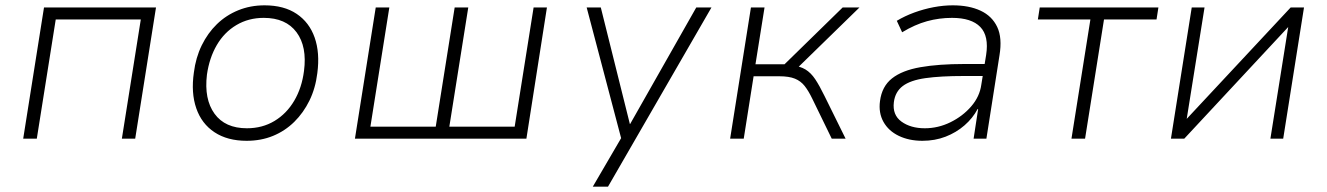

<svg xmlns="http://www.w3.org/2000/svg" viewBox="-20 -520 4977 720"><path d="M67 0 145 -492H565L487 0H437L508 -447H189L118 0Z M905 8Q833 8 784.5 -24Q736 -56 716 -114Q696 -172 707 -248Q714 -304 736.5 -350Q759 -396 793.5 -429.5Q828 -463 873.5 -481.5Q919 -500 972 -500Q1045 -500 1092.5 -468Q1140 -436 1160 -379Q1180 -322 1170 -246Q1163 -189 1140.5 -143Q1118 -97 1083.5 -63Q1049 -29 1004 -10.5Q959 8 905 8ZM906 -39Q964 -39 1009.5 -66.5Q1055 -94 1083.5 -142.5Q1112 -191 1120 -254Q1132 -345 1092 -399Q1052 -453 969 -453Q912 -453 866.5 -426Q821 -399 793 -351Q765 -303 756 -240Q745 -148 784.5 -93.5Q824 -39 906 -39Z M1311 0 1389 -492H1440L1369 -45H1614L1685 -492H1736L1665 -45H1910L1981 -492H2031L1954 0Z M2203 180 2318 -17 2315 20 2180 -492H2233L2342 -55H2343L2591 -492H2648L2260 180Z M2718 0 2796 -492H2847L2813 -279H2922L3140 -492H3203L2964 -259L2948 -275Q2980 -272 3000.5 -259.5Q3021 -247 3037 -223Q3053 -199 3072 -160L3151 0H3099L3026 -150Q3012 -179 2997.5 -197.5Q2983 -216 2961 -225Q2939 -234 2902 -234H2806L2769 0Z M3439 8Q3389 8 3350.5 -10.5Q3312 -29 3293 -63Q3274 -97 3280 -141Q3287 -196 3325 -226Q3363 -256 3431.5 -268Q3500 -280 3596 -280H3685L3677 -235H3594Q3507 -235 3450.5 -227Q3394 -219 3365.5 -197.5Q3337 -176 3332 -137Q3326 -89 3360.5 -64Q3395 -39 3448 -39Q3498 -39 3544 -61.5Q3590 -84 3622 -121Q3654 -158 3660 -203L3678 -314Q3689 -385 3656 -419Q3623 -453 3550 -453Q3502 -453 3456.5 -440.5Q3411 -428 3363 -399L3343 -442Q3373 -460 3408.5 -473Q3444 -486 3481 -493Q3518 -500 3553 -500Q3614 -500 3657 -480Q3700 -460 3719.5 -419Q3739 -378 3728 -312L3679 0H3631L3648 -111H3646Q3628 -77 3597 -50Q3566 -23 3526 -7.5Q3486 8 3439 8Z M3998 0 4069 -447H3872L3879 -492H4324L4317 -447H4120L4049 0Z M4371 0 4449 -492H4497L4430 -73H4429L4820 -492H4870L4792 0H4744L4811 -420H4812L4421 0Z"/></svg>

Font: Nunito Sans 7pt ExtraLight
Style: Italic
Weight: 250
Italic angle: -9°
Designer: Vernon Adams
Foundry: Vernon Adams
Version: Version 3.101;gftools[0.9.27]